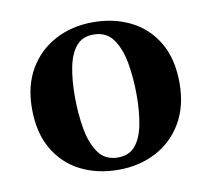

<svg xmlns="http://www.w3.org/2000/svg" viewBox="-61 -544 693 628"><g transform="rotate(-10 285.0 -230.0)"><path d="M280 -435Q243 -435 222.5 -410.5Q202 -386 193.5 -343.5Q185 -301 185 -245Q185 -188 194 -137.5Q203 -87 225.5 -56Q248 -25 290 -25L285 15Q215 15 159.5 -13Q104 -41 72 -96Q40 -151 40 -230Q40 -307 72 -361.5Q104 -416 159.5 -445.5Q215 -475 285 -475ZM290 -25Q327 -25 347.5 -49.5Q368 -74 376.5 -117Q385 -160 385 -215Q385 -273 376 -323Q367 -373 344.5 -404Q322 -435 280 -435L285 -475Q355 -475 410.5 -447Q466 -419 498 -364.5Q530 -310 530 -230Q530 -154 498 -99Q466 -44 410.5 -14.5Q355 15 285 15Z"/></g></svg>

Font: Poltawski Nowy
Style: Bold
Weight: 700
Designer: Adam Pótawski, Mateusz Machalski, Borys Kosmynka, Ania Wieluska
Foundry: Capitalics.wtf
Version: Version 1.001;gftools[0.9.25]